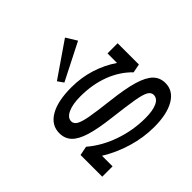

<svg xmlns="http://www.w3.org/2000/svg" viewBox="-233 -1294 1578 1578"><g transform="rotate(-45 556.0 -505.5)"><path d="M1035 -176Q1035 -87 949.5 -36.5Q864 14 714 14Q591 14 468.5 -22.5Q346 -59 243 -123V0H123V-252L203 -268Q302 -183 437 -136Q572 -89 714 -89Q801 -89 849.5 -111.5Q898 -134 898 -176Q898 -206 866 -223.5Q834 -241 759 -254Q684 -267 526 -286Q379 -303 292 -329.5Q205 -356 165.5 -397.5Q126 -439 126 -502Q126 -595 214 -647Q302 -699 463 -699Q577 -699 680.5 -666.5Q784 -634 870 -575V-686H988V-439L912 -424Q833 -506 718 -550Q603 -594 462 -594Q372 -594 318 -569Q264 -544 264 -502Q264 -473 294 -455.5Q324 -438 395 -425Q466 -412 613 -395Q769 -377 860 -350Q951 -323 993 -281.5Q1035 -240 1035 -176ZM450 -767 773 -931 715 -1025 414 -818Z"/></g></svg>

Font: BioRhyme Expanded
Style: Bold
Weight: 700
Width: 7
Designer: Aoife Mooney
Foundry: Aoife Mooney Type
Version: Version 1.000